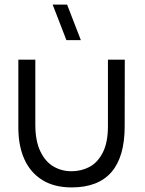

<svg xmlns="http://www.w3.org/2000/svg" viewBox="-20 -800 634 837"><path d="M272.5 -780 332.5 -625H269.5L209.5 -780ZM524 -540 523.5 -249.5Q523.5 17 292.5 17Q216.5 17 164.5 -15.2Q112.5 -47.5 86.2 -106Q60 -164.5 60 -243V-540H134V-256Q134 -185.5 156 -140Q178 -94.5 213.5 -74Q249 -53.5 291 -53.5Q334 -53.5 369.8 -72.2Q405.5 -91 428 -134.8Q450.5 -178.5 450.5 -249.5V-540Z"/></svg>

Font: CCSD_manrope
Style: Regular
Weight: 400
Designer: Mikhail Sharanda
Foundry: Mikhail Sharanda
Version: Version 4.503